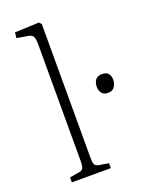

<svg xmlns="http://www.w3.org/2000/svg" viewBox="-144 -841 697 911"><g transform="rotate(-20 204.0 -386.0)"><path d="M57 -3V-28L105 -36Q119 -38 125 -47Q131 -56 131 -84V-674Q131 -702 124.5 -713Q118 -724 97 -727L44 -736L47 -764L169 -769L180 -758V-80Q180 -57 185 -48Q190 -39 205 -36L254 -28V-3ZM365 -343Q343 -343 333 -356Q323 -369 323 -388Q323 -409 333.5 -423Q344 -437 366 -437Q388 -437 398 -425.5Q408 -414 408 -393Q408 -374 397.5 -358.5Q387 -343 365 -343Z"/></g></svg>

Font: Literata ExtraLight
Style: Regular
Weight: 250
Designer: Latin by Veronika Burian and Jose Scaglione. Greek by Irene Vlachou. Cyrillic by Vera Evstafieva.
Foundry: TypeTogether
Version: Version 3.103;gftools[0.9.29]